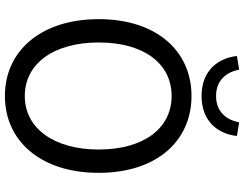

<svg xmlns="http://www.w3.org/2000/svg" viewBox="-126 -855 994 782"><g transform="rotate(90 371.0 -464.0)"><path d="M371 13C555 13 684 -134 684 -369C684 -604 555 -747 371 -747C187 -747 58 -604 58 -369C58 -134 187 13 371 13ZM371 -68C239 -68 153 -186 153 -369C153 -553 239 -666 371 -666C502 -666 589 -553 589 -369C589 -186 502 -68 371 -68ZM371 -788C474 -788 525 -854 534 -932L478 -941C469 -889 435 -847 371 -847C307 -847 273 -889 264 -941L208 -932C217 -854 268 -788 371 -788Z"/></g></svg>

Font: Noto Sans T Chinese Regular
Style: Regular
Weight: 400
Designer: Ryoko NISHIZUKA (kana & ideographs); Paul D. Hunt (Latin, Greek & Cyrillic); Wenlong ZHANG (bopomofo); Sandoll Communica
Foundry: Adobe Systems Incorporated
Version: Version 1.000;PS 1;hotconv 1.0.78;makeotf.lib2.5.61930